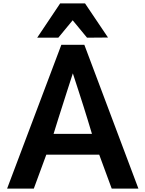

<svg xmlns="http://www.w3.org/2000/svg" viewBox="-20 -1063 859 1136"><path d="M641 53H799L479 -798H343L22 53H180L254 -148H567ZM495 -840 619 -841 483 -1043H336L200 -840H325L410 -943ZM498 -357 524 -271H297L325 -361C349 -438 411 -629 411 -629C411 -629 474 -437 498 -357Z"/></svg>

Font: LINE Seed JP App_OTF Bold
Style: Regular
Weight: 700
Designer: LINE & Fontrix & Fontworks
Version: Version 1.009